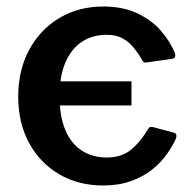

<svg xmlns="http://www.w3.org/2000/svg" viewBox="-20 -560 598 590"><path d="M103 -236V-310H384V-236ZM297 -540Q357 -540 401 -519.5Q445 -499 473.5 -466.5Q502 -434 517 -398Q523 -380 507 -379L430 -368Q420 -366 416 -377Q403 -399 388.5 -416Q374 -433 355 -443Q336 -453 308 -453Q264 -453 231.5 -431.5Q199 -410 181 -368Q163 -326 163 -265Q163 -203 180.5 -161Q198 -119 231 -97.5Q264 -76 308 -76Q353 -76 382 -99.5Q411 -123 436 -165Q439 -169 442 -170Q445 -171 452 -169L515 -152Q525 -149 521 -135Q511 -112 492.5 -86Q474 -60 447 -38.5Q420 -17 382.5 -3.5Q345 10 297 10Q221 10 162 -24.5Q103 -59 69.5 -120.5Q36 -182 36 -263Q36 -345 70 -407.5Q104 -470 163 -505Q222 -540 297 -540Z"/></svg>

Font: Libre Franklin SemiBold
Style: Regular
Weight: 600
Designer: Pablo Impallari, Rodrigo Fuenzalida, Nhung Nguyen
Foundry: Impallari Type
Version: Version 3.000